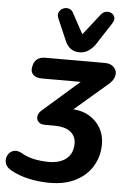

<svg xmlns="http://www.w3.org/2000/svg" viewBox="-116 -818 707 1054"><g transform="rotate(5 238.0 -291.0)"><path d="M197 191Q141 191 84.5 179Q28 167 -18 141Q-39 129 -47 112.5Q-55 96 -52 78.5Q-49 61 -37 48Q-25 35 -7.5 32.5Q10 30 32 42Q64 61 103.5 69Q143 77 182 77Q245 77 280.5 48Q316 19 316 -36Q316 -76 286 -100Q256 -124 193 -124H145Q121 -124 109 -136.5Q97 -149 99.5 -167.5Q102 -186 121 -202L359 -410L355 -376H106Q74 -376 58 -391.5Q42 -407 47 -433Q56 -491 115 -491H443Q469 -491 485 -479.5Q501 -468 506 -451Q511 -434 502.5 -414Q494 -394 472 -376L259 -193L215 -223H273Q335 -223 378 -198.5Q421 -174 443.5 -134Q466 -94 466 -46Q466 20 435 73.5Q404 127 344 159Q284 191 197 191ZM299 -537Q271 -537 251 -551Q231 -565 220 -591L168 -711Q159 -731 166 -746Q173 -761 187.5 -768Q202 -775 218.5 -771.5Q235 -768 244 -751L306 -637L397 -753Q410 -769 426.5 -771.5Q443 -774 456 -766.5Q469 -759 473 -744.5Q477 -730 464 -710L388 -593Q371 -567 348.5 -552Q326 -537 299 -537Z"/></g></svg>

Font: Nunito ExtraLight ExtraBold
Style: Italic
Weight: 800
Italic angle: -9°
Version: Version 3.602